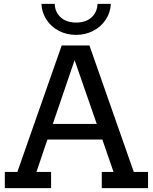

<svg xmlns="http://www.w3.org/2000/svg" viewBox="-20 -976 793 996"><path d="M674 -84H748V0H508V-84H569L511 -252H226L169 -84H245V0H5V-84H70L300 -740H444ZM254 -333H482L367 -664ZM195 -956H264Q265 -913 295 -886Q325 -859 375 -859Q425 -859 454.5 -885.5Q484 -912 486 -956H555Q553 -911 528.5 -874Q504 -837 463.5 -816Q423 -795 375 -795Q326 -795 285.5 -816Q245 -837 221 -874Q197 -911 195 -956Z"/></svg>

Font: Arvo
Style: Regular
Weight: 400
Designer: Anton Koovit (Cyrillic Expansion: Cyreal)
Foundry: Anton Koovit, Yassin Baggar
Version: Version 3.000